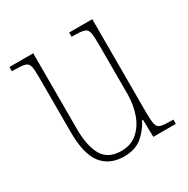

<svg xmlns="http://www.w3.org/2000/svg" viewBox="-130 -652 761 777"><g transform="rotate(-30 250.0 -263.0)"><path d="M235 10Q168 10 132 -35.5Q96 -81 96 -184V-443Q96 -477 92 -492.5Q88 -508 72.5 -512Q57 -516 24 -516H13V-536H124V-182Q124 -102 149.5 -58.5Q175 -15 236 -15Q282 -15 312 -41.5Q342 -68 357 -110.5Q372 -153 372 -203V-431Q372 -471 368.5 -489Q365 -507 350 -511.5Q335 -516 300 -516H292V-536H400V-99Q400 -62 404 -45Q408 -28 423 -24Q438 -20 470 -20H481V0H376L374 -81H370Q351 -43 319 -16.5Q287 10 235 10Z"/></g></svg>

Font: Noto Serif Ethiopic Condensed Thin
Style: Regular
Weight: 100
Width: 3
Designer: Monotype Design Team
Foundry: Monotype Imaging Inc.
Version: Version 2.102; ttfautohint (v1.8.4.7-5d5b)